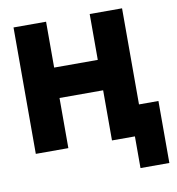

<svg xmlns="http://www.w3.org/2000/svg" viewBox="-88 -729 897 973"><g transform="rotate(-10 360.0 -243.0)"><path d="M46.5 -650.5H214V-414.5H438.5V-650.5H605V-156H705V163H556.5V0H438.5V-258H214V0H46.5Z"/></g></svg>

Font: Overused Grotesk ExtraBold
Style: Regular
Weight: 800
Version: Version 0.004